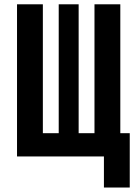

<svg xmlns="http://www.w3.org/2000/svg" viewBox="-20 -713 626 875"><path d="M57.6 0V-693.4H175.3V-106H247.6V-693.4H338.4V-106H410.6V-693.4H528.3V-106H571.3V141.6H453.6V0Z"/></svg>

Font: CaskaydiaCove NFP SemiBold
Style: Regular
Weight: 600
Designer: Aaron Bell
Foundry: Saja Typeworks
Version: Version 2111.001; VTT 6.35;Nerd Fonts 3.1.1